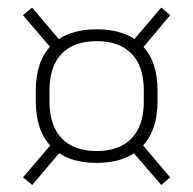

<svg xmlns="http://www.w3.org/2000/svg" viewBox="-20 -570 521 518"><path d="M240.5 -130.5Q161.5 -130.5 119 -173.5Q76.5 -216.5 76.5 -297V-325.5Q76.5 -406 119.2 -448.5Q162 -491 241 -491Q320 -491 362.5 -448.5Q405 -406 405 -325.5V-297Q405 -216.5 362.2 -173.5Q319.5 -130.5 240.5 -130.5ZM241 -162.5Q302 -162.5 335 -196.8Q368 -231 368 -296.5V-326Q368 -391 335 -425Q302 -459 241 -459Q179.5 -459 146.5 -425Q113.5 -391 113.5 -326V-296.5Q113.5 -231 146.5 -196.8Q179.5 -162.5 241 -162.5ZM356 -189.5 439 -91.5 415 -71 331.5 -168ZM149.5 -168.5 67 -71 42 -91.5 126.5 -190.5ZM124 -433 42 -529 66.5 -549.5 148.5 -453ZM331.5 -451.5 415 -549.5 439 -529 356.5 -430.5Z"/></svg>

Font: Anek Gujarati ExtraLight
Style: Regular
Weight: 250
Version: Version 1.003